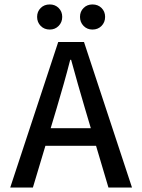

<svg xmlns="http://www.w3.org/2000/svg" viewBox="-20 -844 640 864"><path d="M26 0 242 -655H358L574 0H468L362 -357Q346 -411 330.5 -465.5Q315 -520 300 -575H296Q282 -520 266.5 -465.5Q251 -411 235 -357L128 0ZM147 -188V-267H451V-188ZM204 -711Q179 -711 163 -727.5Q147 -744 147 -768Q147 -792 163 -808Q179 -824 204 -824Q228 -824 244 -808Q260 -792 260 -768Q260 -744 244 -727.5Q228 -711 204 -711ZM396 -711Q372 -711 356 -727.5Q340 -744 340 -768Q340 -792 356 -808Q372 -824 396 -824Q421 -824 437 -808Q453 -792 453 -768Q453 -744 437 -727.5Q421 -711 396 -711Z"/></svg>

Font: Source Code Pro ExtraLight Medium
Style: Regular
Weight: 500
Monospace: yes
Version: Version 1.018;hotconv 1.0.116;makeotfexe 2.5.65601